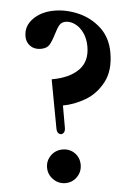

<svg xmlns="http://www.w3.org/2000/svg" viewBox="-54 -802 627 859"><g transform="rotate(-5 259.0 -372.5)"><path d="M186 -233 184 -454Q264 -454 310 -486.5Q356 -519 356 -586Q356 -621 343.5 -648Q331 -675 310.5 -690Q290 -705 269 -705Q250 -705 239.5 -692.5Q229 -680 216 -654Q201 -624 188 -609Q175 -594 148 -594Q119 -594 101.5 -611.5Q84 -629 84 -655Q84 -702 124 -730.5Q164 -759 222 -759Q276 -759 330 -735.5Q384 -712 420 -665Q456 -618 456 -550Q456 -469 418 -420.5Q380 -372 327 -352.5Q274 -333 224 -333V-233Q224 -220 218.5 -213Q213 -206 205 -206Q197 -206 191.5 -213Q186 -220 186 -233ZM129 -62Q129 -93 151 -115Q173 -137 205 -137Q237 -137 258.5 -115.5Q280 -94 280 -62Q280 -30 258 -8Q236 14 205 14Q174 14 151.5 -8.5Q129 -31 129 -62Z"/></g></svg>

Font: Shippori Mincho ExtraBold
Style: Regular
Weight: 800
Designer: FONTDASU
Foundry: FONTDASU / Google Inc. / but / Adobe
Version: Version 3.110; ttfautohint (v1.8.3)